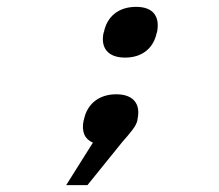

<svg xmlns="http://www.w3.org/2000/svg" viewBox="-20 -414 640 560"><path d="M225 -66 224 -63C217 -30 227 -8 251 2L173 126H235L336 1C361 -28 377 -45 381 -64V-66C391 -111 369 -139 319 -139C268 -139 234 -110 225 -66ZM282 -318C273 -274 295 -246 345 -246C395 -246 428 -274 437 -318L438 -320C447 -366 427 -394 377 -394C326 -394 292 -366 283 -320Z"/></svg>

Font: LT Wave Mono Bold
Style: Italic
Weight: 700
Designer: Daniel Lyons
Version: Version 2.5 (Glyphs App)